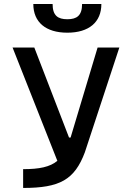

<svg xmlns="http://www.w3.org/2000/svg" viewBox="-20 -928 626 948"><path d="M94.2 0C275.4 0 348.1 -40.5 398.9 -175.8L569.3 -693.4H461.9L328.6 -249H320.8L149.4 -693.4H42L263.2 -133.8C226.6 -103.5 174.3 -92.8 94.2 -92.8ZM312.5 -766.6C418.9 -766.6 480.5 -818.4 480.5 -908.2H385.3C385.3 -850.6 358.9 -833 312.5 -833C266.1 -833 239.7 -850.6 239.7 -908.2H144.5C144.5 -818.4 206.1 -766.6 312.5 -766.6Z"/></svg>

Font: Cascadia Mono NF
Style: Regular
Weight: 400
Monospace: yes
Designer: Aaron Bell
Foundry: Saja Typeworks
Version: Version 2404.023